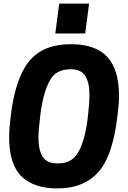

<svg xmlns="http://www.w3.org/2000/svg" viewBox="-20 -1040 713 1073"><path d="M478 -853ZM456 -853H289L311 -1020H478ZM300 13Q170 13 100.5 -54Q31 -121 31 -274Q31 -320 38 -374Q61 -592 138.5 -692.5Q216 -793 376 -793Q515 -793 580 -721.5Q645 -650 645 -506Q645 -460 638 -406Q613 -174 531.5 -80.5Q450 13 300 13ZM309 -127Q383 -127 419 -192Q459 -264 473 -406Q480 -465 480 -511Q480 -578 456.5 -615.5Q433 -653 377 -653Q290 -653 258 -589Q217 -516 203 -374Q195 -315 195 -269Q195 -203 218 -165Q241 -127 299 -127Z"/></svg>

Font: Tanohe Sans
Style: Bold Italic
Weight: 700
Designer: Village Type and Design LLC & Cristiano Sobral
Foundry: Cooper Hewitt Smithsonian Design Museum
Version: Version 1.00;September 29, 2021;FontCreator 13.0.0.2655 64-b